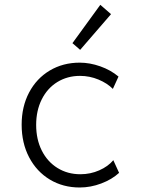

<svg xmlns="http://www.w3.org/2000/svg" viewBox="-20 -789 602 814"><path d="M71.8 -260.3Q71.8 -336.9 103.3 -396.7Q134.8 -456.5 190.9 -490Q247.1 -523.4 317.9 -523.4Q360.8 -523.4 405 -507.8Q449.2 -492.2 482.4 -464.4L458.5 -412.1Q435.1 -436 397.5 -451.7Q359.9 -467.3 319.3 -467.3Q265.6 -467.3 223.1 -441.2Q180.7 -415 157 -367.7Q133.3 -320.3 133.3 -259.3Q133.3 -198.2 157.2 -150.6Q181.2 -103 223.9 -76.7Q266.6 -50.3 320.8 -50.3Q363.3 -50.3 400.9 -66.9Q438.5 -83.5 460.4 -109.9L484.9 -56.2Q454.6 -28.3 409.4 -11.2Q364.3 5.9 317.9 5.9Q247.1 5.9 191.2 -27.8Q135.3 -61.5 103.5 -122.1Q71.8 -182.6 71.8 -260.3ZM287.1 -606 405.3 -768.6 450.7 -729 319.8 -577.6Z"/></svg>

Font: Reddit Mono Light
Style: Regular
Weight: 300
Monospace: yes
Designer: Stephen Hutchings
Foundry: Reddit
Version: Version 1.011